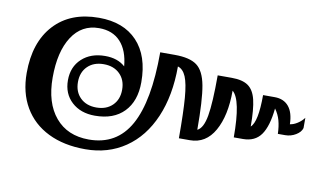

<svg xmlns="http://www.w3.org/2000/svg" viewBox="-63 -707 1409 830"><g transform="rotate(10 641.5 -292.0)"><path d="M44 -288Q44 -423 115 -500Q186 -577 311 -577Q419 -577 479 -513.5Q539 -450 539 -334Q539 -251 493.5 -204Q448 -157 366 -157Q303 -157 264 -193Q225 -229 225 -288Q225 -347 264 -383Q303 -419 366 -419Q421 -419 454 -389Q448 -458 413.5 -495.5Q379 -533 319 -533Q243 -533 200.5 -467.5Q158 -402 158 -288Q158 -177 211 -114Q264 -51 358 -51Q480 -51 538.5 -156Q597 -261 597 -476H661Q727 -476 758.5 -452.5Q790 -429 801.5 -367Q813 -305 813 -174Q839 -186 849 -243Q859 -300 859 -421H921Q968 -421 993 -403.5Q1018 -386 1028 -345Q1038 -304 1038 -228Q1067 -253 1067 -371H1118Q1158 -371 1180 -344.5Q1202 -318 1203 -267Q1219 -269 1236 -280Q1253 -291 1264 -306V-261Q1259 -243 1237.5 -230Q1216 -217 1191 -217H1159Q1158 -250 1151 -275.5Q1144 -301 1128 -323Q1120 -244 1093.5 -206.5Q1067 -169 1014 -169H974Q974 -334 934 -367Q934 -257 896.5 -190.5Q859 -124 789 -124H741Q741 -239 736 -301Q731 -363 718.5 -392.5Q706 -422 683 -429Q683 -301 642 -205.5Q601 -110 525.5 -58.5Q450 -7 350 -7Q256 -7 187 -41Q118 -75 81 -138.5Q44 -202 44 -288ZM463 -288Q463 -331 436.5 -357Q410 -383 366 -383Q322 -383 295.5 -357Q269 -331 269 -288Q269 -245 295.5 -219Q322 -193 366 -193Q410 -193 436.5 -219Q463 -245 463 -288Z"/></g></svg>

Font: Fahkwang SemiBold
Style: Regular
Weight: 600
Designer: Suppakit Chalermlarp | Katatrad Co.,Ltd.
Foundry: Cadson Demak Co.,Ltd.
Version: Version 1.000; ttfautohint (v1.6)